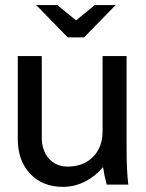

<svg xmlns="http://www.w3.org/2000/svg" viewBox="-20 -725 575 754"><path d="M483.9 0H398.9Q388.2 -42 384.8 -68.8Q355 -33.2 314.2 -12.2Q273.4 8.8 227.1 8.8Q147 8.8 98.4 -42.7Q49.8 -94.2 49.8 -178.2V-504.9H144V-185.1Q144 -133.3 172.1 -102.1Q200.2 -70.8 246.1 -70.8Q307.1 -70.8 345 -108.6Q382.8 -146.5 382.8 -209V-504.9H477.1V-145Q477.1 -53.2 483.9 0ZM434.1 -705.1 310.1 -578.1H246.1L122.1 -705.1H205.1L278.8 -645L352.1 -705.1Z"/></svg>

Font: LT Superior Med
Style: Regular
Weight: 500
Designer: Daniel Lyons
Foundry: LyonsType
Version: Version 1.000